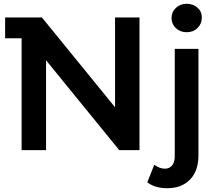

<svg xmlns="http://www.w3.org/2000/svg" viewBox="-20 -792 1145 1013"><path d="M716 -700V0H609L223 -474V0H94V-590H7V-700H201L587 -226V-700ZM757 170 794 77Q821 98 851 98Q873 98 887.5 81.5Q902 65 902 33V-534H1027V28Q1027 109 983 155Q939 201 862 201Q798 201 757 170ZM885 -697Q885 -729 908 -750.5Q931 -772 965 -772Q999 -772 1022 -751.5Q1045 -731 1045 -700Q1045 -667 1022.5 -644.5Q1000 -622 965 -622Q931 -622 908 -643.5Q885 -665 885 -697Z"/></svg>

Font: mBank SemiBold
Style: Regular
Weight: 600
Designer: Julieta Ulanovsky
Foundry: Julieta Ulanovsky
Version: Version 7.200